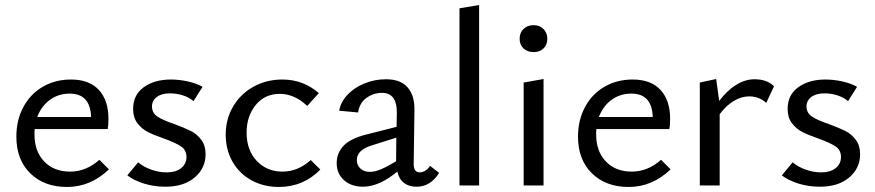

<svg xmlns="http://www.w3.org/2000/svg" viewBox="-20 -737 3477 763"><path d="M413 -64Q340 6 246 6Q156 6 100.5 -48Q45 -102 45 -194Q45 -260 73 -312Q101 -364 150.5 -392.5Q200 -421 262 -421Q335 -421 373 -379.5Q411 -338 411 -265Q411 -238 408 -224H118Q117 -217 117 -203Q117 -136 155.5 -95.5Q194 -55 259 -55Q322 -55 375 -102ZM128 -272H342Q339 -365 257 -365Q212 -365 178 -340Q144 -315 128 -272Z M486 -40 529 -92Q550 -74 580.5 -63Q611 -52 642 -52Q679 -52 700 -69Q721 -86 721 -113Q721 -141 699 -155.5Q677 -170 630 -187Q592 -200 567.5 -212.5Q543 -225 526 -247.5Q509 -270 509 -304Q509 -360 551.5 -390.5Q594 -421 659 -421Q692 -421 726 -413.5Q760 -406 785 -392L749 -335Q732 -350 707 -358Q682 -366 655 -366Q622 -366 603 -351.5Q584 -337 584 -314Q584 -288 606 -273.5Q628 -259 673 -244Q713 -229 737.5 -217Q762 -205 779.5 -182Q797 -159 797 -124Q797 -69 754 -32Q711 5 637 5Q592 5 552 -7.5Q512 -20 486 -40Z M877 -202Q877 -264 906.5 -314Q936 -364 987.5 -392.5Q1039 -421 1102 -421Q1185 -421 1247 -367L1201 -316Q1150 -364 1092 -364Q1032 -364 996 -319.5Q960 -275 960 -210Q960 -140 1000.5 -97.5Q1041 -55 1102 -55Q1164 -55 1215 -101L1253 -63Q1185 6 1088 6Q1028 6 979.5 -20.5Q931 -47 904 -94.5Q877 -142 877 -202Z M1725 -50Q1691 5 1635 5Q1605 5 1585.5 -10Q1566 -25 1559 -55Q1486 5 1423 5Q1376 5 1347 -21Q1318 -47 1318 -89Q1318 -129 1345.5 -158Q1373 -187 1438 -203L1556 -233L1557 -288Q1558 -368 1498 -368Q1465 -368 1437 -348.5Q1409 -329 1403 -290L1328 -297Q1334 -332 1361 -360.5Q1388 -389 1428.5 -405.5Q1469 -422 1514 -422Q1572 -422 1600 -389.5Q1628 -357 1627 -299L1624 -85Q1624 -52 1648 -52Q1659 -52 1670 -58.5Q1681 -65 1689 -78ZM1450 -54Q1470 -54 1494.5 -64.5Q1519 -75 1554 -96V-99L1555 -190L1457 -159Q1398 -141 1398 -101Q1398 -80 1412.5 -67Q1427 -54 1450 -54Z M1806 -704 1884 -717V0H1806Z M2061 -409 2140 -423V0H2061ZM2045 -583Q2045 -607 2060.5 -622Q2076 -637 2101 -637Q2124 -637 2139.5 -622Q2155 -607 2155 -583Q2155 -559 2140 -544.5Q2125 -530 2101 -530Q2076 -530 2060.5 -544.5Q2045 -559 2045 -583Z M2645 -64Q2572 6 2478 6Q2388 6 2332.5 -48Q2277 -102 2277 -194Q2277 -260 2305 -312Q2333 -364 2382.5 -392.5Q2432 -421 2494 -421Q2567 -421 2605 -379.5Q2643 -338 2643 -265Q2643 -238 2640 -224H2350Q2349 -217 2349 -203Q2349 -136 2387.5 -95.5Q2426 -55 2491 -55Q2554 -55 2607 -102ZM2360 -272H2574Q2571 -365 2489 -365Q2444 -365 2410 -340Q2376 -315 2360 -272Z M3056 -394 3025 -328Q2997 -354 2957 -354Q2926 -354 2895.5 -335.5Q2865 -317 2840 -283V0H2761V-409L2826 -423L2838 -336Q2869 -377 2905 -399.5Q2941 -422 2979 -422Q3028 -422 3056 -394Z M3087 -40 3130 -92Q3151 -74 3181.5 -63Q3212 -52 3243 -52Q3280 -52 3301 -69Q3322 -86 3322 -113Q3322 -141 3300 -155.5Q3278 -170 3231 -187Q3193 -200 3168.5 -212.5Q3144 -225 3127 -247.5Q3110 -270 3110 -304Q3110 -360 3152.5 -390.5Q3195 -421 3260 -421Q3293 -421 3327 -413.5Q3361 -406 3386 -392L3350 -335Q3333 -350 3308 -358Q3283 -366 3256 -366Q3223 -366 3204 -351.5Q3185 -337 3185 -314Q3185 -288 3207 -273.5Q3229 -259 3274 -244Q3314 -229 3338.5 -217Q3363 -205 3380.5 -182Q3398 -159 3398 -124Q3398 -69 3355 -32Q3312 5 3238 5Q3193 5 3153 -7.5Q3113 -20 3087 -40Z"/></svg>

Font: Ysabeau Medium
Style: Regular
Weight: 500
Designer: Christian Thalmann (Catharsis Fonts)
Version: Version 0.003